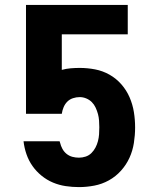

<svg xmlns="http://www.w3.org/2000/svg" viewBox="-20 -755 640 783"><path d="M302 8Q275 8 248 4Q221 0 196 -10.5Q171 -21 149.5 -38.5Q128 -56 112.5 -78Q97 -100 88 -126Q79 -152 76 -179H223L225 -173Q228 -160 234.5 -148Q241 -136 251.5 -127.5Q262 -119 275 -115.5Q288 -112 302 -112Q316 -112 329.5 -116.5Q343 -121 353 -131Q363 -141 369.5 -153.5Q376 -166 379.5 -179.5Q383 -193 384 -207Q385 -221 385 -236Q385 -249 384 -263Q383 -277 379.5 -290Q376 -303 370 -316Q364 -329 354.5 -338.5Q345 -348 332 -353.5Q319 -359 305 -359Q291 -359 277.5 -354.5Q264 -350 254.5 -340.5Q245 -331 239.5 -318Q234 -305 232 -291H86V-735H501V-615H232V-470Q232 -470 232 -470Q232 -470 232 -470Q250 -475 268.5 -476.5Q287 -478 305 -478Q337 -478 368 -472Q399 -466 426.5 -450.5Q454 -435 475 -411Q496 -387 508.5 -358Q521 -329 526 -298Q531 -267 531 -235Q531 -235 531 -235Q531 -235 531 -235Q531 -204 526 -172Q521 -140 508 -111.5Q495 -83 473.5 -59Q452 -35 424 -19.5Q396 -4 364.5 2Q333 8 302 8Z"/></svg>

Font: Iosevka Custom Heavy Extended
Style: Regular
Weight: 900
Width: 7
Monospace: yes
Designer: Belleve Invis
Foundry: Belleve Invis
Version: Version 11.2.4; ttfautohint (v1.8.4)